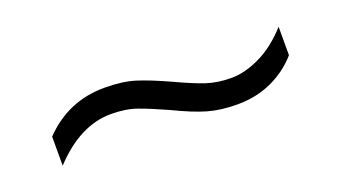

<svg xmlns="http://www.w3.org/2000/svg" viewBox="-28 -492 606 342"><g transform="rotate(-20 275.5 -320.5)"><path d="M53 -325Q101 -375 170 -375Q204 -375 228 -367.5Q252 -360 289 -343Q321 -328 342 -321Q363 -314 389 -314Q415 -314 444 -328Q473 -342 499 -371V-317Q478 -293 448.5 -279.5Q419 -266 383 -266Q352 -266 327.5 -273Q303 -280 266 -298Q235 -312 214 -319.5Q193 -327 165 -327Q106 -327 53 -270Z"/></g></svg>

Font: Noto Sans Gurmukhi UI Light
Style: Regular
Weight: 300
Designer: Jelle Bosma - Monotype Design Team
Foundry: Monotype Imaging Inc.
Version: Version 2.004; ttfautohint (v1.8.4.7-5d5b)